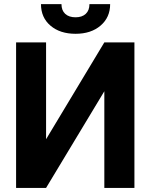

<svg xmlns="http://www.w3.org/2000/svg" viewBox="-20 -918 740 938"><path d="M489.7 -710.9H636.7V0H489.7V-472.2L205.1 0H58.6V-710.9H205.1V-237.8ZM518.1 -897.9Q518.1 -833 471.4 -793Q424.8 -752.9 349.1 -752.9Q273.4 -752.9 226.8 -792.5Q180.2 -832 180.2 -897.9H280.3Q280.3 -867.2 298.6 -850.3Q316.9 -833.5 349.1 -833.5Q380.9 -833.5 398.9 -850.3Q417 -867.2 417 -897.9Z"/></svg>

Font: MAUL Bold
Style: Bold
Weight: 700
Designer: MAUL
Version: Version 1.0; 2020; ttfautohint (v1.8.3)